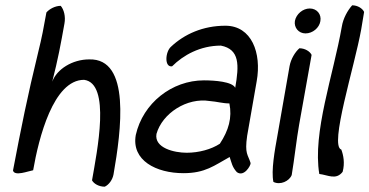

<svg xmlns="http://www.w3.org/2000/svg" viewBox="-20 -642 1393 724"><path d="M29 1C35 24 87 3 105 0C126 -121 181 -341 297 -341C399 -328 346 -72 327 38C334 51 353 62 375 62C390 55 404 37 408 16C437 -150 474 -423 316 -418C253 -418 194 -381 177 -334C199 -420 209 -475 223 -553C228 -580 221 -606 209 -620C188 -620 166 -608 155 -595C145 -539 138 -501 124 -445C83 -277 60 -161 29 1Z M492 -133C475 -37 569 11 672 11C754 11 788 -18 846 -50C854 -27 855 -13 873 7C900 27 926 -18 925 -27C915 -60 902 -61 912 -130L948 -336C967 -442 929 -545 830 -545C745 -545 675 -513 625 -466C603 -447 599 -387 629 -392C671 -434 735 -470 813 -470C884 -456 882 -397 867 -311C856 -334 790 -339 749 -339C628 -339 519 -253 492 -133ZM570 -137C592 -215 685 -275 771 -261C798 -259 820 -252 845 -252C856 -198 842 -150 809 -100C777 -79 730 -66 684 -66C637 -66 561 -84 570 -137Z M1092 -563C1088 -538 1106 -516 1132 -516C1159 -516 1184 -537 1188 -562C1193 -588 1175 -610 1148 -610C1122 -610 1097 -589 1092 -563ZM1026 -130C1016 -75 1002 2 1011 44C1037 57 1071 41 1080 18C1090 -41 1098 -116 1108 -172L1155 -435C1149 -448 1130 -460 1109 -460C1093 -446 1077 -420 1072 -393Z M1269 -542C1237 -359 1158 -142 1184 14C1217 18 1247 38 1272 6C1281 -27 1275 -57 1267 -78C1221 -92 1317 -391 1342 -531L1353 -597C1347 -610 1329 -622 1308 -622C1291 -603 1274 -573 1269 -542Z"/></svg>

Font: Snowfall
Style: Obl
Weight: 400
Designer: Jasper
Foundry: Cannot Into Space Fonts
Version: Version 0.9